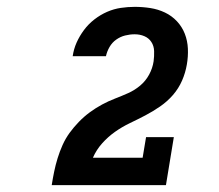

<svg xmlns="http://www.w3.org/2000/svg" viewBox="-20 -863 640 560"><path d="M131 -323V-324Q134 -343 138 -362.5Q142 -382 148 -401.5Q154 -421 162.5 -440Q171 -459 183 -475.5Q195 -492 210 -507.5Q225 -523 242 -535.5Q259 -548 277.5 -558Q296 -568 315.5 -575.5Q335 -583 354 -591.5Q373 -600 389 -613.5Q405 -627 415 -645.5Q425 -664 428 -684Q430 -699 429.5 -714Q429 -729 421.5 -740.5Q414 -752 401 -757.5Q388 -763 373 -763Q359 -763 345 -759.5Q331 -756 319 -747.5Q307 -739 299.5 -726Q292 -713 289 -699H192Q195 -720 203.5 -739Q212 -758 225 -775.5Q238 -793 255.5 -806.5Q273 -820 292.5 -828.5Q312 -837 332.5 -840Q353 -843 373 -843Q396 -843 418.5 -839.5Q441 -836 461 -826.5Q481 -817 496 -801Q511 -785 519 -764.5Q527 -744 528 -721Q529 -698 525 -675Q521 -651 511 -628Q501 -605 484.5 -586Q468 -567 447 -552.5Q426 -538 404 -526.5Q382 -515 359 -504Q336 -493 315.5 -478.5Q295 -464 278 -445Q261 -426 251 -403H396L406 -463H487L464 -323Z"/></svg>

Font: Iosevka Curly Slab HvExObl
Style: Regular
Weight: 900
Width: 7
Italic angle: -9°
Monospace: yes
Designer: Belleve Invis
Foundry: Belleve Invis
Version: Version 11.1.0; ttfautohint (v1.8.3)